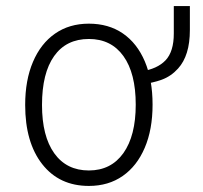

<svg xmlns="http://www.w3.org/2000/svg" viewBox="-20 -601 668 633"><path d="M273 12Q175.5 12 119.2 -59.8Q63 -131.5 63 -255Q63 -337 88.8 -397.2Q114.5 -457.5 161.5 -490.2Q208.5 -523 273 -523Q338 -523 385 -490.8Q432 -458.5 457.5 -398.5Q483 -338.5 483 -256Q483 -174 457.2 -113.8Q431.5 -53.5 384.5 -20.8Q337.5 12 273 12ZM273 -39Q346 -39 386.8 -96.2Q427.5 -153.5 427.5 -256Q427.5 -359.5 387 -416Q346.5 -472.5 273 -472.5Q198.5 -472.5 158.5 -416.2Q118.5 -360 118.5 -255Q118.5 -152 159 -95.5Q199.5 -39 273 -39ZM445 -323V-365.5Q498.5 -373.5 525.8 -402.2Q553 -431 553 -490.5V-581H606V-502.5Q606 -459.5 596.2 -428Q586.5 -396.5 567 -375Q544 -349.5 513.2 -338.2Q482.5 -327 445 -323Z"/></svg>

Font: Overpass ExtraLight
Style: Regular
Weight: 250
Designer: Delve Withrington, Dave Bailey, Thomas Jockin
Foundry: Delve Fonts LLC
Version: Version 4.000